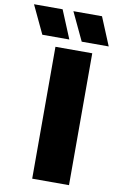

<svg xmlns="http://www.w3.org/2000/svg" viewBox="-210 -1006 652 1061"><g transform="rotate(10 115.5 -475.5)"><path d="M49.5 0V-740H256V0ZM187.5 -793 113 -951H273.5L339 -793ZM-33.5 -793 -108 -951H52.5L118 -793Z"/></g></svg>

Font: Encode Sans SemiCondensed SemiCondensed Black
Style: Regular
Weight: 900
Width: 4
Designer: Multiple Designers
Foundry: Impallari Type
Version: Version 3.000; ttfautohint (v1.8.3) -l 8 -r 50 -G 200 -x 14 